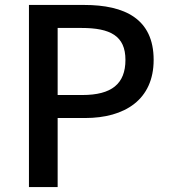

<svg xmlns="http://www.w3.org/2000/svg" viewBox="-20 -756 687 776"><path d="M213 0V-279H324C484 -279 601 -353 601 -514C601 -680 484 -736 320 -736H97V0ZM309 -643C426 -643 487 -611 487 -514C487 -417 431 -372 313 -372H213V-643Z"/></svg>

Font: Kinto Sans Med
Style: Regular
Weight: 500
Designer: Authors: Ryoko NISHIZUKA  (kana & ideographs); Paul D. Hunt (Latin, Greek & Cyrillic); Wenlong ZHANG  (bopomofo); Sandol
Foundry: Adobe Systems Incorporated, ookami Inc.
Version: Version 0.001